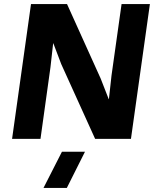

<svg xmlns="http://www.w3.org/2000/svg" viewBox="-20 -680 770 940"><path d="M713.9 -660.2 621.1 0H445.8L279.8 -366.2L241.2 -467.8H240.2L227.1 -351.1L178.2 0H39.1L131.8 -660.2H308.1L473.1 -294.9L512.2 -194.8H513.2L525.9 -310.1L575.2 -660.2ZM192.9 240.2 283.2 63H396L307.1 240.2Z"/></svg>

Font: Human Sans Bold
Style: Italic
Weight: 700
Italic angle: -8°
Designer: Tim Radville
Foundry: Continuum
Version: Version 1.000;FEAKit 1.0